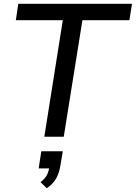

<svg xmlns="http://www.w3.org/2000/svg" viewBox="-20 -725 720 1018"><path d="M215 0 313 -618H64L77 -705H680L666 -618H417L318 0ZM228 273 195 241Q221 220 230 200.5Q239 181 243 155L264 168H185L199 77H313L301 148Q295 189 279 219Q263 249 228 273Z"/></svg>

Font: Nunito Sans 12pt SemiBold
Style: Italic
Weight: 600
Italic angle: -9°
Designer: Vernon Adams
Foundry: Vernon Adams
Version: Version 3.101;gftools[0.9.27]